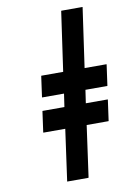

<svg xmlns="http://www.w3.org/2000/svg" viewBox="-95 -925 663 980"><g transform="rotate(-10 237.0 -435.0)"><path d="M111 -380 110 -379 95 -271 96 -270H209L172 -4V-3H281L283 -4L320 -270H433L434 -271L449 -379L448 -380H335L345 -448H458L459 -449L474 -557L473 -558H360L404 -866L403 -867H294L293 -866L249 -558H136L135 -557L120 -449L121 -448H234L224 -380Z"/></g></svg>

Font: Hussar Woodtype
Style: SeBdObl
Weight: 900
Foundry: Cannot Into Space Fonts
Version: Version 1.07